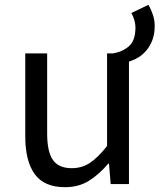

<svg xmlns="http://www.w3.org/2000/svg" viewBox="-20 -765 663 798"><path d="M85 -543H176V-210Q176 -134 200 -100Q224 -66 278 -66Q320 -66 353 -87.5Q386 -109 425 -158V-543H449Q488 -549 515.5 -572.5Q543 -596 543 -651Q543 -665 538.5 -681Q534 -697 526 -711L597 -745Q608 -726 615.5 -703.5Q623 -681 623 -657Q623 -624 613.5 -599Q604 -574 589 -556Q574 -538 555 -526.5Q536 -515 516 -509V0H440L433 -85H430Q392 -40 349.5 -13.5Q307 13 250 13Q164 13 124.5 -41Q85 -95 85 -199Z"/></svg>

Font: Kinto Sans
Style: Regular
Weight: 400
Designer: Authors: Ryoko NISHIZUKA  (kana & ideographs); Paul D. Hunt (Latin, Greek & Cyrillic); Wenlong ZHANG  (bopomofo); Sandol
Foundry: Adobe Systems Incorporated, ookami Inc.
Version: Version 0.001